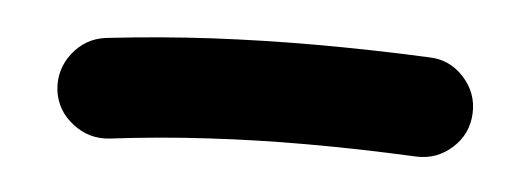

<svg xmlns="http://www.w3.org/2000/svg" viewBox="-26 -328 586 212"><g transform="rotate(5 267.0 -221.5)"><path d="M37.6 -208.5Q35.2 -231.4 49.3 -249.5Q63.5 -267.6 85.9 -270.5Q145.5 -277.3 202.6 -280.3Q259.8 -283.2 316.4 -283.2Q379.9 -283.2 443.4 -280.3Q466.3 -279.8 481.9 -262.7Q497.6 -245.6 496.6 -222.7Q495.6 -199.7 478.5 -184.3Q461.4 -168.9 438.5 -169.9Q376.5 -172.9 316.4 -172.9Q262.2 -172.9 208.7 -169.9Q155.3 -167 99.6 -160.2Q77.1 -157.7 58.8 -171.9Q40.5 -186 37.6 -208.5Z"/></g></svg>

Font: Mikhak SemiBold
Style: Regular
Weight: 600
Designer: Amin Abedi
Version: Version 3.3